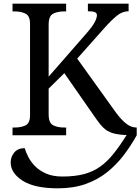

<svg xmlns="http://www.w3.org/2000/svg" viewBox="-20 -734 762 1042"><path d="M48 0V-42H61Q94 -42 118.5 -53.5Q143 -65 143 -109V-604Q143 -648 118.5 -660Q94 -672 61 -672H48V-714H339V-672H326Q292 -672 268 -659.5Q244 -647 244 -600V-318L451 -555Q483 -592 494.5 -614.5Q506 -637 506 -651Q506 -664 494 -668.5Q482 -673 457 -673V-714H678V-673Q644 -673 613.5 -648Q583 -623 544 -579L399 -416L610 -122Q639 -83 665.5 -62.5Q692 -42 720 -42H722V0Q691 56 652 107.5Q613 159 562 200Q511 241 445 264.5Q379 288 294 288Q167 288 102.5 246.5Q38 205 38 148Q38 116 58 93Q78 70 114 70Q120 91 133.5 117.5Q147 144 170.5 168Q194 192 230.5 208Q267 224 318 224Q386 224 435.5 211Q485 198 523.5 170.5Q562 143 596 100.5Q630 58 667 -1Q618 -3 590 -12Q562 -21 542.5 -39.5Q523 -58 501 -90L329 -337L244 -253V-114Q244 -67 268 -54.5Q292 -42 326 -42H339V0Z"/></svg>

Font: NotoSerif-Regular
Style: Regular
Weight: 400
Designer: Monotype Design Team
Foundry: Monotype Imaging Inc.
Version: Version 2.007; ttfautohint (v1.8) -l 8 -r 50 -G 200 -x 14 -D